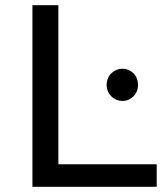

<svg xmlns="http://www.w3.org/2000/svg" viewBox="-20 -720 634 740"><path d="M105 -700V0H584V-87H205V-700ZM391 -393C391 -357 419 -331 452 -331C485 -331 512 -357 512 -393C512 -429 485 -455 452 -455C419 -455 391 -429 391 -393Z"/></svg>

Font: Malon Grotesk Med
Style: Regular
Weight: 500
Designer: Julieta Ulanovsky
Foundry: Julieta Ulanovsky
Version: Version 7.200